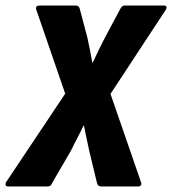

<svg xmlns="http://www.w3.org/2000/svg" viewBox="-47 -675 623 695"><path d="M-17 0Q-24 0 -26 -4Q-28 -8 -26 -14L189 -336L84 -641Q82 -648 85.5 -651.5Q89 -655 96 -655H228Q239 -655 242 -642L269 -540Q274 -518 278.5 -495Q283 -472 287 -449H289Q300 -473 311 -495.5Q322 -518 334 -541L388 -642Q394 -655 404 -655H547Q553 -655 555 -651Q557 -647 554 -641L353 -335L464 -14Q466 -7 462.5 -3.5Q459 0 453 0H319Q307 0 304 -13L276 -129Q271 -153 266 -175.5Q261 -198 257 -220H255Q245 -198 233 -175.5Q221 -153 210 -130L142 -13Q140 -7 136 -3.5Q132 0 126 0Z"/></svg>

Font: Sofia Sans Condensed Black
Style: Italic
Weight: 900
Italic angle: -9°
Version: Version 4.100